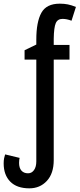

<svg xmlns="http://www.w3.org/2000/svg" viewBox="-26 -785 434 1047"><path d="M134 242Q66 242 30 205.5Q-6 169 -6 106Q-6 90 -3.5 77.5Q-1 65 2 57L81 76Q80 80 79 86.5Q78 93 78 103Q78 131 91 145.5Q104 160 127 160Q147 160 159.5 142.5Q172 125 172 95V-460H108V-511L172 -542V-569Q172 -665 199.5 -715Q227 -765 300 -765Q324 -765 344 -761Q364 -757 388 -747L364 -672Q351 -677 339 -679.5Q327 -682 315 -682Q288 -682 278 -658.5Q268 -635 267 -574V-540H353V-460H267V88Q267 161 229.5 201.5Q192 242 134 242Z"/></svg>

Font: Noto Sans ExtraCondensed Medium
Style: Regular
Weight: 500
Width: 2
Designer: Monotype Design Team
Foundry: Monotype Imaging Inc.
Version: Version 2.013; ttfautohint (v1.8.4.7-5d5b)